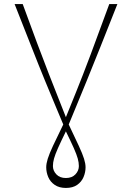

<svg xmlns="http://www.w3.org/2000/svg" viewBox="-20 -720 630 947"><path d="M52 -700H92Q167 -494 221.5 -354Q276 -214 305 -142Q324 -189 355 -265.5Q386 -342 427 -451Q468 -560 519 -700H559Q513 -584 475.5 -489.5Q438 -395 408 -322Q378 -249 356 -195.5Q334 -142 319 -106Q350 -41 368.5 -1Q387 39 394.5 63Q402 87 402 105Q402 130 392 153.5Q382 177 360.5 192Q339 207 305 207Q272 207 250 192Q228 177 218 153.5Q208 130 208 105Q208 87 215.5 63Q223 39 241.5 -1Q260 -41 292 -106Q277 -142 254.5 -195.5Q232 -249 202 -322Q172 -395 135 -489.5Q98 -584 52 -700ZM305 158Q335 158 352 140Q369 122 369 99Q369 82 363.5 62Q358 42 344 10.5Q330 -21 305 -72Q280 -21 266 10.5Q252 42 246.5 62Q241 82 241 99Q241 122 258 140Q275 158 305 158Z"/></svg>

Font: Ojuju Light
Style: Regular
Weight: 300
Designer: Chisaokwu Joboson, Mirko Velimirovic
Foundry: Udi Foundry
Version: Version 1.000